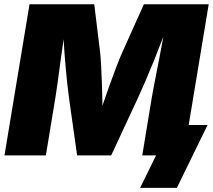

<svg xmlns="http://www.w3.org/2000/svg" viewBox="-20 -748 1024 924"><path d="M1.5 0 122.1 -727.5H433.6L461.4 -500Q464.4 -473.1 466.8 -430.2Q469.2 -387.2 470.7 -337.4Q472.2 -287.6 473.1 -239.7Q489.3 -287.6 507.1 -337.4Q524.9 -387.2 541.5 -430.2Q558.1 -473.1 570.3 -500L672.4 -727.5H984.4L863.8 0H664.6L710.9 -281.2Q715.8 -309.1 725.1 -357.2Q734.4 -405.3 745.6 -461.7Q756.8 -518.1 766.1 -571.3Q745.1 -516.1 722.7 -460.4Q700.2 -404.8 679.9 -357.9Q659.7 -311 646 -281.2L515.1 0H351.1L311.5 -281.2Q307.6 -309.6 302.7 -354.5Q297.9 -399.4 293.5 -452.4Q289.1 -505.4 286.1 -559.1Q278.3 -507.3 271.2 -453.4Q264.2 -399.4 257.8 -353.8Q251.5 -308.1 247.1 -281.2L200.7 0ZM654.3 156.2 731 0H684.1L708.5 -146.5H979L831.1 156.2Z"/></svg>

Font: Inter Black
Style: Italic
Weight: 900
Italic angle: -9.39999°
Designer: Rasmus Andersson
Foundry: rsms
Version: Version 4.000;git-a52131595